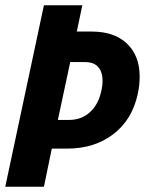

<svg xmlns="http://www.w3.org/2000/svg" viewBox="-25 -710 551 730"><path d="M142 -690H288L267 -590H324Q410 -590 458 -544Q506 -498 506 -419Q506 -386 499 -354Q478 -255 406 -200Q334 -145 231 -145H172L142 0H-5ZM238 -254Q284 -254 317 -283.5Q350 -313 361 -368Q365 -385 365 -403Q365 -436 348.5 -455Q332 -474 298 -474H242L195 -254Z"/></svg>

Font: Decalotype
Style: Bold Italic
Weight: 700
Italic angle: -12°
Designer: Alfredo Marco Pradil
Foundry: Alfredo Marco Pradil
Version: Version 1.0